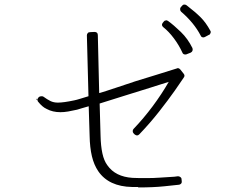

<svg xmlns="http://www.w3.org/2000/svg" viewBox="-20 -872 1040 842"><path d="M872 -708Q875 -708 879 -710L896 -719Q901 -720 903 -727Q906 -732 902 -738Q883 -773 860 -796Q837 -819 798 -849Q794 -852 789 -852Q782 -852 779 -847L773 -841Q769 -835 770 -831Q770 -825 774 -821Q831 -772 860 -716Q863 -708 872 -708ZM793 -633Q797 -633 798 -634L816 -641Q822 -644 824 -649Q826 -655 824 -661Q804 -702 773 -732Q742 -762 717 -780Q712 -783 709 -783Q708 -783 707.5 -782.5Q707 -782 706 -782Q701 -782 697 -776L693 -771Q686 -761 697 -752Q720 -734 742.5 -704Q765 -674 780 -641Q783 -633 793 -633ZM586 -50Q653 -50 700 -55Q747 -60 766 -62Q779 -66 777 -78L776 -87Q776 -92 771 -95.5Q766 -99 761 -99Q761 -99 760.5 -99Q760 -99 760 -99L744 -97Q710 -95 681.5 -93Q653 -91 626 -91Q610 -91 594 -91Q578 -91 561 -92Q486 -97 451 -147Q436 -167 429 -199.5Q422 -232 421 -276L417 -418Q468 -434 528.5 -453Q589 -472 641 -488L644 -489Q666 -496 685 -502Q704 -508 720 -513Q689 -459 649.5 -406Q610 -353 566 -307Q562 -303 562 -297Q562 -291 566 -287L571 -282Q577 -278 581 -278Q586 -278 591 -283Q638 -332 678 -383Q718 -434 746.5 -474.5Q775 -515 786 -532Q792 -540 786 -548L771 -567Q766 -573 760 -573Q757 -573 756 -572Q710 -558 663 -543Q616 -528 572 -515Q525 -500 485 -486Q466 -480 448.5 -474Q431 -468 415 -464L409 -718Q409 -732 394 -732L375 -731Q368 -731 365 -727Q361 -723 361 -717L368 -450Q348 -444 332 -439Q316 -434 306 -432Q259 -422 234 -422Q215 -422 201 -429Q187 -436 172 -447Q169 -450 163 -450Q161 -450 159 -449.5Q157 -449 155 -449L150 -446Q145 -441 145 -436Q143 -430 148 -425Q156 -415 165 -407Q174 -399 185 -394Q211 -380 245 -380Q261 -380 278.5 -383Q296 -386 318 -391Q327 -394 339.5 -397.5Q352 -401 369 -406L373 -277Q374 -225 383 -187Q392 -149 411 -121Q457 -54 559 -52Q566 -52 572.5 -52Q579 -52 586 -52ZM142 -434Q144 -434 144 -436Q144 -439 142 -439Q140 -439 140 -436Q140 -434 142 -434Z"/></svg>

Font: Kokoro
Style: Regular
Weight: 400
Version: Version 1.00